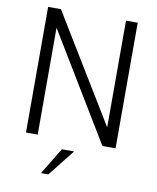

<svg xmlns="http://www.w3.org/2000/svg" viewBox="-96 -771 860 1049"><g transform="rotate(10 333.5 -246.5)"><path d="M85 -697H156L517 -105V-697H582V0H509L150 -593V0H85ZM294 56H362L245 204H204Z"/></g></svg>

Font: Hanken Grotesk Light
Style: Regular
Weight: 300
Designer: Alfredo Marco Pradil
Foundry: Hanken Design Co.
Version: Version 3.014